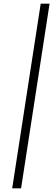

<svg xmlns="http://www.w3.org/2000/svg" viewBox="-20 -804 288 1038"><path d="M200 -784 46 214H94L248 -784Z"/></svg>

Font: Jost* 300 Light Italic
Style: Italic
Weight: 300
Italic angle: -10°
Version: Version 3.200; ttfautohint (v0.97) -l 8 -r 50 -G 200 -x 14 -